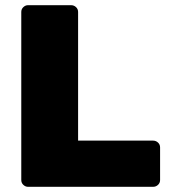

<svg xmlns="http://www.w3.org/2000/svg" viewBox="-20 -720 651 740"><path d="M88 0Q78 0 70 -7.5Q62 -15 62 -26V-674Q62 -685 70 -692.5Q78 -700 88 -700H254Q265 -700 273 -692.5Q281 -685 281 -674V-178H570Q581 -178 589 -170.5Q597 -163 597 -152V-26Q597 -15 589 -7.5Q581 0 570 0Z"/></svg>

Font: Rubik Light ExtraBold
Style: Regular
Weight: 800
Version: Version 2.104